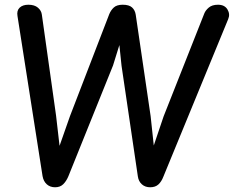

<svg xmlns="http://www.w3.org/2000/svg" viewBox="-20 -792 989 812"><path d="M213 0Q192 0 178 -12.5Q164 -25 160 -47L54 -724Q50 -747 63 -759.5Q76 -772 100 -772Q126 -772 140.5 -759.5Q155 -747 157 -730L217 -304L235 -148L223 -150L276 -301L442 -732Q449 -749 461.5 -760.5Q474 -772 499 -772Q526 -772 538.5 -760.5Q551 -749 554 -730L617 -301L634 -143L620 -146L672 -300L844 -735Q849 -748 863 -760Q877 -772 902 -772Q930 -772 942 -752Q954 -732 945 -711L671 -45Q663 -24 650 -12Q637 0 615 0Q594 0 580 -12.5Q566 -25 563 -46L494 -514L483 -619L490 -618L458 -515L269 -46Q260 -25 247 -12.5Q234 0 213 0Z"/></svg>

Font: Edu SA Beginner SemiBold
Style: Regular
Weight: 600
Version: Version 1.003